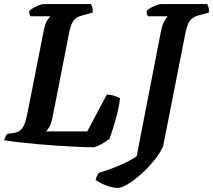

<svg xmlns="http://www.w3.org/2000/svg" viewBox="-31 -724 1048 944"><path d="M427 0Q396 0 350.5 -2Q305 -4 253.5 -7.5Q202 -11 151.5 -15.5Q101 -20 58 -25Q15 -30 -11 -35Q-8 -44 -3.5 -53Q1 -62 5 -66L36 -70Q56 -73 69 -83.5Q82 -94 90 -115.5Q98 -137 105 -173L182 -563Q190 -608 202 -625Q214 -642 216 -644H119Q116 -648 114 -655Q112 -662 113 -671Q120 -678 134 -685.5Q148 -693 162 -698.5Q176 -704 182 -704H416Q419 -700 422.5 -689Q426 -678 425 -662L376 -649Q361 -645 348.5 -638.5Q336 -632 326 -615.5Q316 -599 309 -563L227 -146Q221 -117 212 -101Q203 -85 196 -78H398L494 -259Q509 -259 528 -254Q547 -249 559 -241Q556 -209 546 -169.5Q536 -130 525.5 -95.5Q515 -61 507 -41Q498 -34 482.5 -24Q467 -14 451.5 -7Q436 0 427 0ZM548 200Q532 200 511.5 194.5Q491 189 471.5 179.5Q452 170 439 161Q442 149 446.5 140Q451 131 454 126Q511 109 559.5 88Q608 67 641 44L759 -563Q768 -607 779 -624Q790 -641 793 -644H697Q694 -648 691.5 -655.5Q689 -663 690 -671Q698 -679 712 -686.5Q726 -694 739.5 -699Q753 -704 759 -704H988Q990 -699 994 -688.5Q998 -678 996 -662L948 -649Q916 -641 902.5 -622Q889 -603 881 -563L771 -5Q755 31 725 67Q695 103 661 133.5Q627 164 596.5 182Q566 200 548 200Z"/></svg>

Font: Texturina Medium 12pt
Style: Bold Italic
Weight: 700
Italic angle: -11°
Version: Version 1.002